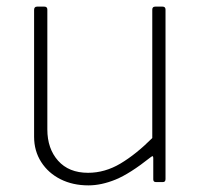

<svg xmlns="http://www.w3.org/2000/svg" viewBox="-20 -550 611 580"><path d="M246 -28Q297 -28 344 -56Q391 -84 440 -133V-521Q440 -530 449 -530H471Q480 -530 480 -521V-9Q480 0 472 0H451Q443 0 443 -8V-72Q443 -77 441.5 -78Q440 -79 435 -75Q372 -25 329 -7.5Q286 10 247 10Q200 10 163 -8.5Q126 -27 104.5 -60.5Q83 -94 83 -137V-520Q83 -530 92 -530H114Q123 -530 123 -521V-159Q123 -101 155.5 -64.5Q188 -28 246 -28Z"/></svg>

Font: Libre Franklin Thin
Style: Regular
Weight: 100
Designer: Pablo Impallari, Rodrigo Fuenzalida, Nhung Nguyen
Foundry: Impallari Type
Version: Version 3.000